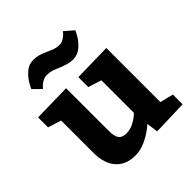

<svg xmlns="http://www.w3.org/2000/svg" viewBox="-212 -934 1092 1092"><g transform="rotate(-45 334.5 -388.0)"><path d="M15.1 -535.2 245.1 -540V-194.8Q245.1 -152.8 259 -134Q272.9 -115.2 306.2 -115.2Q335 -115.2 359.9 -127.2Q384.8 -139.2 401.9 -153.1Q418.9 -167 418.9 -168.9V-430.2L338.9 -455.1V-535.2L568.8 -540V-105L648.9 -85V-6.8L438 0L428.2 -69.8Q428.2 -67.9 400.6 -46.9Q373 -25.9 334 -8.1Q294.9 9.8 252.9 9.8Q177.7 9.8 136.5 -37.6Q95.2 -85 95.2 -168.9V-430.2L15.1 -455.1ZM227.1 -786.1Q251 -786.1 271.5 -780Q292 -773.9 316.9 -762.2Q341.8 -751 357.9 -745.6Q374 -740.2 393.1 -740.2Q410.2 -740.2 425.5 -749.5Q440.9 -758.8 450.4 -768.8Q460 -778.8 461.9 -782.2L515.1 -735.8Q515.1 -731.9 498.5 -703.4Q481.9 -674.8 453.9 -650.9Q425.8 -627 390.1 -627Q366.2 -627 347.2 -632.6Q328.1 -638.2 298.8 -649.9Q276.9 -659.7 259.5 -665.3Q242.2 -670.9 222.2 -670.9Q203.1 -670.9 187 -661.9Q170.9 -652.8 160.9 -642.8Q150.9 -632.8 148.9 -629.9L102.1 -675.8Q102.1 -680.2 118.4 -708.5Q134.8 -736.8 162.4 -761.5Q189.9 -786.1 227.1 -786.1Z"/></g></svg>

Font: Kadwa
Style: Regular
Weight: 400
Designer: Sol Matas
Foundry: Sol Matas
Version: Version 1.000;PS 001.000;hotconv 1.0.70;makeotf.lib2.5.58329